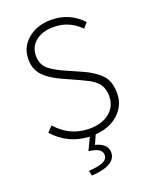

<svg xmlns="http://www.w3.org/2000/svg" viewBox="-162 -759 845 1066"><g transform="rotate(-20 260.5 -226.0)"><path d="M220.2 85 254.9 12.2Q128.9 6.3 45.9 -86.9L76.2 -119.1Q155.3 -30.3 269 -29.8Q344.2 -29.8 388.7 -66.4Q433.1 -103 433.1 -162.1Q433.1 -221.2 397 -252Q377.9 -268.1 361.3 -276.9Q344.7 -285.6 314.9 -299.8L214.8 -345.2Q117.7 -389.6 92.8 -445.8Q80.6 -473.6 81.1 -508.8Q81.1 -579.1 135.7 -625Q190.4 -670.9 272.9 -670.9Q382.8 -670.9 456.1 -591.8L430.2 -562Q365.2 -628.9 272.9 -628.9Q207 -628.9 167 -596.7Q127 -564.5 127 -510.7Q127 -456.5 167 -426.3Q194.3 -405.8 241.2 -383.8L340.8 -339.8Q407.7 -310.1 443.8 -272Q480 -233.9 480 -163.6Q480 -92.8 428.2 -43.9Q376.5 4.9 290 11.2L266.1 64.9Q336.9 83 336.9 133.8Q336.9 210.4 191.9 219.2L185.1 189Q248 185.1 272.9 171.9Q297.9 159.2 297.9 136.7Q297.9 114.3 279.8 102.5Q261.7 90.8 220.2 85Z"/></g></svg>

Font: SourceSansPro-Light
Style: Regular
Weight: 300
Designer: Paul D. Hunt
Foundry: Adobe Systems Incorporated
Version: Version 2.020;PS 2.0;hotconv 1.0.86;makeotf.lib2.5.63406